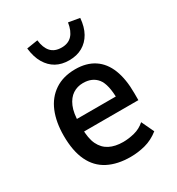

<svg xmlns="http://www.w3.org/2000/svg" viewBox="-176 -838 881 957"><g transform="rotate(-30 264.5 -359.5)"><path d="M296 9Q221 9 167.5 -18.5Q114 -46 86.5 -103.5Q59 -161 59 -249Q59 -327 83 -385Q107 -443 155.5 -475.5Q204 -508 274 -508Q338 -508 382 -479Q426 -450 448 -394Q470 -338 470 -257V-217H139V-289H398L382 -269Q382 -359 354 -394Q326 -429 273 -429Q240 -429 214 -412Q188 -395 172.5 -359Q157 -323 157 -263V-236Q157 -177 174 -142Q191 -107 223 -90.5Q255 -74 301 -74Q332 -74 366 -82.5Q400 -91 427 -115L461 -43Q423 -13 381 -2Q339 9 296 9ZM272 -561Q229 -561 197.5 -578.5Q166 -596 145.5 -630.5Q125 -665 119 -717L183 -727Q188 -682 209.5 -658.5Q231 -635 271 -635Q309 -635 331 -658.5Q353 -682 360 -728L424 -717Q420 -667 400.5 -632.5Q381 -598 348.5 -579.5Q316 -561 272 -561Z"/></g></svg>

Font: Nunito Sans 7pt Condensed SemiBold
Style: Regular
Weight: 600
Width: 3
Designer: Vernon Adams
Foundry: Vernon Adams
Version: Version 3.101;gftools[0.9.27]